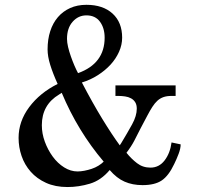

<svg xmlns="http://www.w3.org/2000/svg" viewBox="-20 -754 816 782"><path d="M450.2 -406.2H695.3V-363.3H678.7Q659.2 -363.3 645.5 -358.4Q631.8 -353.5 621.1 -343.8Q610.4 -334 600.6 -318.8Q590.8 -303.7 580.1 -283.2L552.7 -231.4Q540 -206.1 527.3 -181.6Q514.6 -157.2 495.1 -131.8Q514.6 -107.4 538.1 -89.4Q561.5 -71.3 592.8 -71.3Q627.9 -71.3 650.4 -100.6Q672.9 -129.9 678.7 -173.8L715.8 -166Q715.8 -149.4 707.5 -127.4Q699.2 -105.5 689.5 -85.9Q667 -38.1 638.7 -19Q610.4 0 560.5 0Q519.5 0 487.3 -14.2Q455.1 -28.3 426.8 -61.5Q391.6 -19.5 346.2 -5.9Q300.8 7.8 254.9 7.8Q205.1 7.8 167.5 -9.3Q129.9 -26.4 105 -54.7Q80.1 -83 67.9 -118.7Q55.7 -154.3 55.7 -192.4Q55.7 -259.8 99.1 -317.9Q142.6 -376 214.8 -412.1Q195.3 -455.1 184.6 -489.7Q173.8 -524.4 173.8 -552.7Q173.8 -593.8 184.6 -627Q195.3 -660.2 215.8 -684.1Q236.3 -708 265.6 -721.2Q294.9 -734.4 332 -734.4Q399.4 -734.4 438.5 -698.7Q477.5 -663.1 477.5 -600.6Q477.5 -571.3 464.8 -543Q452.1 -514.6 430.2 -490.7Q408.2 -466.8 378.4 -447.8Q348.6 -428.7 313.5 -418Q357.4 -334 396.5 -270Q435.5 -206.1 467.8 -162.1L473.6 -170.9Q499 -212.9 518.1 -247.6Q537.1 -282.2 537.1 -311.5Q537.1 -327.1 530.8 -337.4Q524.4 -347.7 513.7 -353.5Q502.9 -359.4 489.3 -361.3Q475.6 -363.3 461.9 -363.3H450.2ZM332 -691.4Q298.8 -691.4 275.9 -665.5Q252.9 -639.6 252.9 -595.7Q252.9 -581.1 257.3 -562.5Q261.7 -543.9 268.6 -524.4Q275.4 -504.9 283.2 -486.8Q291 -468.8 297.9 -456.1Q406.2 -495.1 406.2 -600.6Q406.2 -639.6 387.2 -665.5Q368.2 -691.4 332 -691.4ZM231.4 -376 220.7 -369.1Q150.4 -327.1 150.4 -244.1Q150.4 -210 162.6 -176.8Q174.8 -143.6 194.8 -116.2Q214.8 -88.9 241.2 -72.3Q267.6 -55.7 295.9 -55.7Q308.6 -55.7 323.7 -58.6Q338.9 -61.5 353.5 -66.4Q368.2 -71.3 380.9 -79.1Q393.6 -86.9 402.3 -95.7Q296.9 -219.7 231.4 -376Z"/></svg>

Font: Subtext
Style: Regular
Weight: 400
Designer: Christopher J. Fynn
Foundry: Christopher J. Fynn for DDC
Version: Version 1.000 preliminary